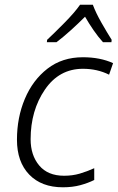

<svg xmlns="http://www.w3.org/2000/svg" viewBox="-20 -785 500 815"><path d="M247 10Q288 10 321 1Q354 -8 380 -21V-71Q349 -57 318.5 -48Q288 -39 252 -39Q183 -39 146.5 -82.5Q110 -126 110 -194Q110 -316 170.5 -404.5Q231 -493 332 -493Q393 -493 443 -468L460 -517Q405 -542 332 -542Q244 -542 181.5 -493.5Q119 -445 85.5 -365.5Q52 -286 52 -192Q52 -98 104 -44Q156 10 247 10ZM179 -606H220Q249 -628 281 -657Q313 -686 341 -714Q357 -686 377 -657Q397 -628 417 -606H453L454 -616Q435 -646 411 -688Q387 -730 374 -765H320Q297 -732 253 -687.5Q209 -643 180 -616Z"/></svg>

Font: Noto Sans UI Light
Style: Italic
Weight: 300
Italic angle: -12°
Designer: Monotype Design Team
Foundry: Monotype Imaging Inc.
Version: Version 1.901